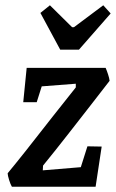

<svg xmlns="http://www.w3.org/2000/svg" viewBox="-20 -707 440 727"><path d="M311 -153 365 -152 342 0H25Q20 -8 14.5 -25.5Q9 -43 9 -51Q60 -112 179 -265L267 -376V-390L138 -380L119 -320H68L81 -450H380Q384 -441 389 -426Q394 -411 395 -401L326 -312Q301 -280 244.5 -207.5Q188 -135 143 -80L142 -62L286 -74ZM133 -658 169 -687 253 -604H260L371 -687L399 -656L279 -519H208Z"/></svg>

Font: Grenze Medium
Style: Italic
Weight: 500
Italic angle: -10°
Designer: Renata Polastri
Foundry: Omnibus-Type
Version: Version 1.002; ttfautohint (v1.8)